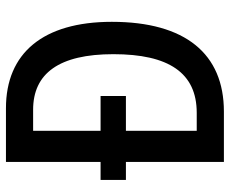

<svg xmlns="http://www.w3.org/2000/svg" viewBox="-82 -672 754 629"><g transform="rotate(-90 294.5 -357.0)"><path d="M255 -714H79V-404H20V-321H79V0H244C433 0 538 -126 538 -367C538 -593 435 -714 255 -714ZM250 -625C369 -625 432 -540 432 -362C432 -181 371 -89 240 -89H181V-321H295V-404H181V-625Z"/></g></svg>

Font: Noto Sans Devanagari Condensed Medium
Style: Regular
Weight: 500
Width: 3
Designer: Jelle Bosma - Monotype Design Team
Foundry: Monotype Imaging Inc.
Version: Version 2.004